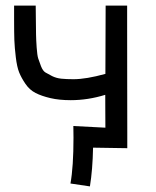

<svg xmlns="http://www.w3.org/2000/svg" viewBox="-20 -518 558 685"><path d="M433.6 -498Q433.6 -498 433.6 -442.9Q433.6 -365.2 433.8 -243.7Q434.1 -122.1 434.1 -44.4V10.7L312 8.8Q310.5 87.4 300.8 147L231.4 136.7Q242.2 76.7 242.2 -26.9Q242.2 -55.2 241.7 -68.4L356 -62.5Q356 -82 355.7 -121.1Q355.5 -160.2 355.5 -179.7Q293.9 -160.6 232.4 -160.6Q190.9 -160.6 159.7 -168Q128.4 -175.3 106.9 -186.3Q85.4 -197.3 70.8 -218.8Q56.2 -240.2 48.3 -259.8Q40.5 -279.3 36.4 -313.7Q32.2 -348.1 31.2 -374.8Q30.3 -401.4 30.3 -446.3V-487.3V-498H107.4Q107.4 -481.9 107.9 -452.6Q108.4 -412.6 108.6 -394.5Q108.9 -376.5 110.8 -348.6Q112.8 -320.8 116.2 -309.8Q119.6 -298.8 126.2 -282Q132.8 -265.1 142.1 -259.5Q151.4 -253.9 165.8 -246.6Q180.2 -239.3 198.5 -237.3Q216.8 -235.4 242.2 -235.4Q287.1 -235.4 356 -254.4L356.9 -498Z"/></svg>

Font: FantasqueSansM Nerd Font
Style: Regular
Weight: 400
Monospace: yes
Designer: Jany Belluz
Version: Version 1.8.0 ; ttfautohint (v1.8.2);Nerd Fonts 3.4.0